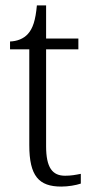

<svg xmlns="http://www.w3.org/2000/svg" viewBox="-20 -678 340 708"><path d="M206 10C232 10 260 5 278 -1V-37C258 -33 242 -30 220 -30C173 -30 150 -60 150 -139V-496H269V-536H150V-658H116C111 -603 101 -573 83 -553C67 -535 43 -526 17 -525V-496H88V-143C88 -29 123 10 206 10Z"/></svg>

Font: Noto Serif Devanagari SemiCondensed Light
Style: Regular
Weight: 300
Width: 4
Designer: Universal Thirst, Indian Type Foundry and the Monotype Design Team
Foundry: Monotype Imaging Inc.
Version: Version 2.004